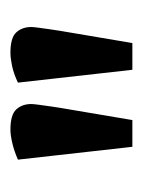

<svg xmlns="http://www.w3.org/2000/svg" viewBox="26 -786 268 359"><g transform="rotate(-90 159.5 -606.0)"><path d="M209 -492 185 -706Q202 -714 216.5 -717Q231 -720 241 -720Q269 -720 279 -709Q289 -698 289 -681Q289 -677 287.5 -666Q286 -655 284.5 -644.5Q283 -634 282 -628L259 -492ZM65 -492 41 -706Q57 -713 72 -716.5Q87 -720 97 -720Q125 -720 135 -709Q145 -698 145 -681Q145 -677 143.5 -666Q142 -655 140.5 -644.5Q139 -634 138 -628L115 -492Z"/></g></svg>

Font: Faustina SemiBold
Style: Regular
Weight: 600
Designer: Alfonso Garcia
Foundry: http://www.omnibus-type.com
Version: Version 1.200